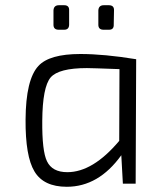

<svg xmlns="http://www.w3.org/2000/svg" viewBox="-20 -704 610 736"><path d="M205 -590Q185 -590 185 -609V-664Q186 -684 206 -684H226Q246 -684 245 -664V-610Q245 -590 226 -590ZM377 -590Q357 -590 357 -609V-664Q358 -684 378 -684H397Q418 -684 417 -664L416 -610Q417 -590 398 -590ZM451 0 445 -109Q358 12 236 12Q147 12 112 -47Q77 -105 78 -246Q79 -399 127 -451Q169 -497 288 -497Q379 -497 502 -477L500 0ZM438 -439Q331 -443 313 -443Q205 -443 174 -407Q143 -370 142 -241Q141 -125 160 -86Q180 -44 238 -44Q336 -44 437 -164Z"/></svg>

Font: Taylor Sans Light
Style: Regular
Weight: 300
Italic angle: -8°
Designer: Natanael Gama
Version: Version 1.001 September 8, 2015